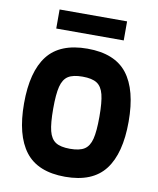

<svg xmlns="http://www.w3.org/2000/svg" viewBox="-88 -849 770 933"><g transform="rotate(10 297.0 -382.0)"><path d="M39 -301Q39 -458 100.5 -537Q162 -616 297 -616Q432 -616 493.5 -537Q555 -458 555 -301Q555 -144 493.5 -64Q432 16 297 16Q162 16 100.5 -64Q39 -144 39 -301ZM411 -300Q411 -372 401.5 -409.5Q392 -447 368 -462.5Q344 -478 297 -478Q250 -478 226 -462.5Q202 -447 192.5 -409.5Q183 -372 183 -300Q183 -228 192.5 -190.5Q202 -153 226 -137.5Q250 -122 297 -122Q344 -122 368 -137.5Q392 -153 401.5 -190.5Q411 -228 411 -300ZM463 -780V-686H130V-780Z"/></g></svg>

Font: Farro
Style: Bold
Weight: 700
Designer: Aceler Chua
Foundry: Grayscale Limited
Version: Version 1.101